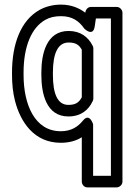

<svg xmlns="http://www.w3.org/2000/svg" viewBox="-20 -583 600 831"><path d="M82 -259V-269C82 -383 117 -464 176 -497C195 -508 217 -513 244 -513C293 -513 322 -492 345 -459C345 -459 383 -421 390 -469L395 -503H460V178H383V-45C383 -45 368 -97 339 -61C317 -34 288 -15 243 -15C130 -15 82 -131 82 -259ZM349 -528C322 -549 287 -563 244 -563C210 -563 178 -555 151 -540C69 -494 32 -391 32 -269V-259C32 -219 36 -181 45 -146C69 -54 128 35 243 35C278 35 309 27 334 11V203C334 214 343 228 358 228H485C496 228 510 218 510 203V-528C510 -539 500 -553 485 -553H374C360 -553 351 -542 349 -528ZM277 -449C180 -449 159 -348 159 -269V-259C159 -180 179 -79 276 -79C329 -79 363 -106 381 -145C383 -148 384 -153 384 -156V-374C384 -378 383 -382 381 -385C362 -423 328 -449 277 -449ZM277 -399C308 -399 322 -389 334 -368V-162C322 -140 308 -129 276 -129C229 -129 209 -177 209 -259V-269C209 -351 230 -399 277 -399Z"/></svg>

Font: Asimov
Style: NarOu
Weight: 500
Designer: Google
Version: Version 2.000980; 2014